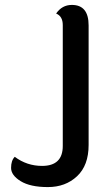

<svg xmlns="http://www.w3.org/2000/svg" viewBox="-20 -751 457 780"><path d="M340 -648V-162Q340 -79 293 -35Q246 9 174.5 9Q103 9 64 -15Q25 -39 25 -69Q25 -99 40 -114Q89 -77 151 -77Q235 -77 235 -158V-649Q235 -685 208 -696Q232 -731 272 -731Q340 -731 340 -648Z"/></svg>

Font: Laila Medium
Style: Regular
Weight: 500
Designer: Hitesh Malaviya
Foundry: Indian Type Foundry
Version: Version 1.302;PS 1.0;hotconv 1.0.78;makeotf.lib2.5.61930; tt